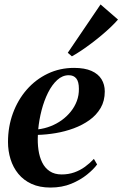

<svg xmlns="http://www.w3.org/2000/svg" viewBox="-20 -833 551 864"><path d="M417 -93Q402 -72 372.2 -47.8Q342.5 -23.5 300.8 -6.2Q259 11 207 11Q158 11 122 -5.5Q86 -22 62.5 -50.8Q39 -79.5 27.5 -116.5Q16 -153.5 16 -194Q16 -263 38.2 -323.5Q60.5 -384 100.5 -429.8Q140.5 -475.5 194.8 -501.5Q249 -527.5 313.5 -527.5Q361 -527.5 391.5 -514Q422 -500.5 436.8 -476.5Q451.5 -452.5 451.5 -421.5Q451.5 -379 432.8 -347Q414 -315 382.5 -292.5Q351 -270 311.8 -255.5Q272.5 -241 230.8 -234Q189 -227 150.5 -226Q148.5 -191 153 -159Q157.5 -127 169.8 -102Q182 -77 203.8 -62.5Q225.5 -48 257.5 -48Q288 -48 314.2 -57.2Q340.5 -66.5 362.5 -82.5Q384.5 -98.5 402.5 -118ZM289.5 -494.5Q261 -494.5 237.5 -473Q214 -451.5 196.2 -416Q178.5 -380.5 167.2 -337.2Q156 -294 152 -251Q180.5 -254.5 207.5 -265Q234.5 -275.5 257.8 -292.2Q281 -309 298.5 -330.8Q316 -352.5 325.8 -378.5Q335.5 -404.5 335 -433.5Q335 -465.5 323.2 -480Q311.5 -494.5 289.5 -494.5ZM285 -595.5 432.5 -813 511 -745Q498 -730 479.5 -712.2Q461 -694.5 438.8 -675.8Q416.5 -657 393 -639.2Q369.5 -621.5 346.5 -606Q323.5 -590.5 303.5 -579.5Z"/></svg>

Font: Merriweather 120pt SemiBold
Style: Italic
Weight: 600
Italic angle: -7.8°
Version: Version 2.101